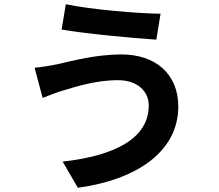

<svg xmlns="http://www.w3.org/2000/svg" viewBox="-20 -827 1040 910"><path d="M685 -327C685 -171 525 -89 277 -61L349 63C627 25 825 -108 825 -322C825 -479 714 -569 556 -569C439 -569 327 -540 254 -523C221 -516 178 -509 144 -506L182 -363C211 -374 250 -390 279 -398C330 -413 429 -447 539 -447C633 -447 685 -393 685 -327ZM292 -807 272 -687C387 -667 604 -647 721 -639L741 -762C635 -763 408 -782 292 -807Z"/></svg>

Font: Noto Sans HK
Style: Bold
Weight: 700
Designer: Ryoko NISHIZUKA 西塚涼子 (kana, bopomofo & ideographs); Paul D. Hunt (Latin, Greek & Cyrillic); Sandoll Communications 산돌커뮤니
Foundry: Adobe
Version: Version 2.002;hotconv 1.0.116;makeotfexe 2.5.65601